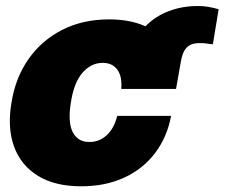

<svg xmlns="http://www.w3.org/2000/svg" viewBox="-20 -618 757 647"><path d="M253.9 9.8Q165 9.8 107.7 -25.6Q50.3 -61 27.3 -124.3Q4.4 -187.5 18.6 -271.5Q31.7 -355.5 75.9 -418.7Q120.1 -481.9 189.5 -517.3Q258.8 -552.7 347.7 -552.7Q418.9 -552.7 470.2 -529.3Q502.9 -563 548.3 -580.3Q593.8 -597.7 645.5 -597.7Q662.6 -598.1 680.2 -595.2Q697.8 -592.3 716.8 -586.9L697.3 -468.8Q685.5 -469.7 675.8 -471.4Q666 -473.1 653.3 -472.7Q623.5 -473.1 608.9 -457.5Q594.2 -441.9 588.9 -407.2L573.2 -318.4H388.7Q392.1 -360.8 375.2 -383.5Q358.4 -406.2 326.2 -406.2Q287.1 -406.2 258.1 -373Q229 -339.8 218.8 -272.5Q208 -205.6 225.3 -172.4Q242.7 -139.2 281.2 -139.6Q314 -139.2 339.1 -161.9Q364.3 -184.6 375 -227.5H556.6Q543 -155.3 502.2 -101.8Q461.4 -48.3 398.2 -19.3Q335 9.8 253.9 9.8Z"/></svg>

Font: Inter Tight Black
Style: Italic
Weight: 900
Italic angle: -9.39999°
Designer: Rasmus Andersson
Foundry: rsms
Version: Version 3.004; ttfautohint (v1.8.4.7-5d5b)